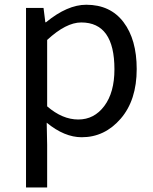

<svg xmlns="http://www.w3.org/2000/svg" viewBox="-20 -577 659 825"><path d="M91.8 228.5V-543H167L174.8 -481.4H177.7Q269.5 -556.6 350.6 -556.6Q454.1 -556.6 510.7 -481.9Q567.4 -407.2 567.4 -280.3Q567.4 -146.5 498.5 -66.9Q429.7 12.7 331.1 12.7Q256.8 12.7 180.7 -49.8L182.6 44.9V228.5ZM471.7 -279.3Q471.7 -480.5 329.1 -480.5Q263.7 -480.5 182.6 -405.3V-120.1Q248 -63.5 316.4 -63.5Q384.8 -63.5 428.2 -121.6Q471.7 -179.7 471.7 -279.3Z"/></svg>

Font: Nasu
Style: Regular
Weight: 400
Designer: Ryoko NISHIZUKA (kana &amp; ideographs); Paul D. Hunt (Latin, Greek &amp; Cyrillic); Wenlong ZHANG (bopomofo); Sandoll C
Version: Version 2014.1215